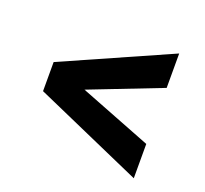

<svg xmlns="http://www.w3.org/2000/svg" viewBox="-89 -645 724 678"><g transform="rotate(20 272.5 -305.5)"><path d="M475.9 -199.9V-71L69.6 -250.4V-359.7L475.9 -539.8V-410.5L205.3 -305.4Z"/></g></svg>

Font: Interface
Style: Bold
Weight: 700
Designer: Rasmus Andersson
Foundry: rsms
Version: Version 1.8